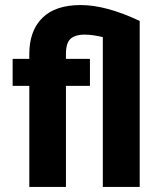

<svg xmlns="http://www.w3.org/2000/svg" viewBox="-20 -740 633 760"><path d="M336 -400H241V0H96V-400H30V-507H96V-526Q96 -618 147.5 -669Q199 -720 299.5 -720Q400 -720 533 -657V0H387V-593Q347 -603 313 -603Q279 -603 260 -587Q241 -571 241 -526V-507H336Z"/></svg>

Font: Hind Jalandhar
Style: Bold
Weight: 700
Designer: Namrata Goyal
Foundry: Indian Type Foundry
Version: Version 0.702;PS 1.0;hotconv 1.0.81;makeotf.lib2.5.63406